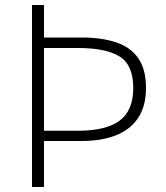

<svg xmlns="http://www.w3.org/2000/svg" viewBox="-20 -748 662 768"><path d="M108 0V-728H156V-598H305Q387 -598 445 -578.5Q503 -559 533.5 -514.5Q564 -470 564 -396Q564 -324 533 -277Q502 -230 444.5 -207Q387 -184 305 -184H156V0ZM156 -225H292Q404 -225 458.5 -265.5Q513 -306 513 -396Q513 -488 458.5 -522Q404 -556 292 -556H156Z"/></svg>

Font: Noto Sans JP Thin ExtraLight
Style: Regular
Weight: 250
Version: Version 2.004-H2;hotconv 1.0.118;makeotfexe 2.5.65603